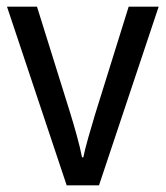

<svg xmlns="http://www.w3.org/2000/svg" viewBox="-20 -556 497 576"><path d="M180 0 1 -536H91L190 -219Q200 -187 210.5 -149Q221 -111 226 -84H230Q234 -105 244.5 -142Q255 -179 265 -212L366 -536H456L277 0Z"/></svg>

Font: Noto Sans SemiCondensed
Style: Regular
Weight: 400
Width: 4
Designer: Monotype Design Team
Foundry: Monotype Imaging Inc.
Version: Version 2.013; ttfautohint (v1.8.4.7-5d5b)